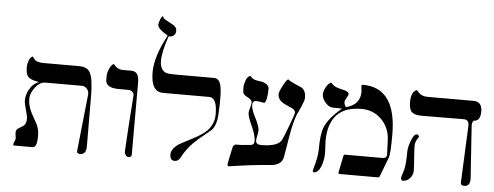

<svg xmlns="http://www.w3.org/2000/svg" viewBox="-57 -1087 3243 1260"><g transform="rotate(5 1564.5 -457.0)"><path d="M545.9 -35.6Q545.9 17.6 506.3 17.6Q482.4 17.6 484.9 -1.5L524.4 -374.5Q526.9 -396 512.9 -412.6Q499 -429.2 480 -429.2H238.8Q199.2 -429.2 168.9 -385.7Q142.1 -349.1 142.1 -314.9Q142.1 -266.6 167.5 -219.7Q204.1 -152.3 204.6 -152.3Q221.2 -118.2 220.7 -74.7Q220.7 0 191.9 0H68.4Q63.5 0 63.5 -6.3Q63.5 -12.7 69.8 -26.1Q76.2 -39.6 76.2 -48.3Q76.2 -44.4 72.3 -78.6Q69.8 -95.2 80.1 -109.4Q97.7 -120.6 117.9 -133.3Q138.2 -146 138.2 -180.2Q138.2 -201.7 126.2 -241.2Q114.3 -280.8 114.3 -302.2Q114.3 -335.4 131.8 -369.6Q154.8 -414.1 196.8 -429.2Q138.2 -437 120.6 -460.9Q109.4 -475.1 107.9 -512.7Q106.4 -533.2 114.3 -557.1Q123 -587.4 141.1 -592.8Q148.9 -582.5 157.2 -571.3Q173.8 -556.2 214.4 -556.2H449.2Q493.7 -556.2 512.7 -534.4Q531.7 -512.7 538.1 -465.8Q544.4 -415 544.4 -378.4Z M844.2 -45.9V-4.9Q841.8 10.3 822.8 10.3Q812.5 10.3 804.2 -2.4Q795.9 -15.1 797.4 -27.8Q803.7 -150.9 821.3 -392.1Q823.7 -407.2 812.5 -418.2Q801.3 -429.2 785.6 -429.2H721.2Q636.2 -429.2 634.8 -481V-507.8Q634.8 -526.9 645 -552.2Q657.7 -582.5 675.3 -590.3Q681.6 -582.5 690.4 -573.7Q710.9 -556.2 734.9 -556.2H793.5Q844.2 -556.2 844.2 -486.3Z M1387.7 -318.8Q1383.8 -250.5 1353.5 -215.8Q1313 -181.6 1271 -147.5Q1202.6 -88.9 1166.5 -19Q1152.3 8.8 1128.4 8.8Q1096.7 8.8 1096.7 -31.7Q1096.7 -68.4 1147.5 -103Q1155.3 -107.9 1229 -146Q1294.9 -179.2 1325.2 -209.5Q1369.6 -255.4 1369.6 -318.8Q1369.6 -429.2 1317.9 -429.2H1013.2Q933.1 -429.2 933.1 -558.6Q933.1 -662.6 1010.7 -806.2Q1002.9 -812.5 983.9 -823.7Q943.4 -850.6 943.4 -872.1Q943.4 -883.3 951.7 -905.8Q960 -928.2 969.7 -930.7V-929.2Q972.2 -921.4 978 -915.3Q983.9 -909.2 1033.2 -883.8Q1063.5 -868.7 1064 -844.2Q1064 -802.2 1017.1 -801.3Q981.4 -697.3 981.4 -638.7Q981.4 -580.1 1019.5 -562.5Q1034.7 -556.2 1079.1 -556.2H1337.9Q1369.6 -556.2 1381.3 -518.1Q1396.5 -471.2 1387.7 -318.8Z M1944.3 -478.5Q1944.3 -461.9 1926.8 -421.4Q1914.1 -392.1 1899.9 -363.3Q1879.4 -310.1 1864.7 -223.6Q1852.1 -151.4 1840.3 -78.6Q1830.1 -23.9 1755.4 -19Q1636.2 -10.3 1488.8 12.7Q1476.1 15.1 1476.1 1.5Q1476.1 -11.2 1499 -112.8Q1502.9 -130.4 1520.5 -133.3Q1553.7 -131.8 1619.6 -139.6Q1640.1 -143.6 1639.6 -166.5Q1639.6 -202.1 1611.8 -264.2Q1584 -322.8 1584 -349.1Q1584 -360.4 1591.1 -382.6Q1598.1 -404.8 1598.1 -416.5Q1598.1 -435.5 1563.5 -452.1Q1538.1 -464.8 1537.1 -481Q1535.6 -492.2 1535.6 -507.8Q1535.6 -529.3 1544.4 -554.7Q1555.7 -586.4 1575.2 -590.3L1587.4 -577.6Q1599.6 -564.5 1645 -560.1Q1665 -558.1 1682.1 -546.9Q1700.7 -534.7 1700.7 -518.1Q1700.7 -440.4 1681.6 -421.4Q1646 -429.2 1627 -429.2Q1603 -429.2 1603 -399.9Q1603 -373 1630.9 -319.1Q1658.7 -265.1 1658.7 -237.3Q1658.7 -226.1 1653.8 -204.3Q1648.9 -182.6 1648.9 -171.4Q1648.9 -144.5 1684.1 -144.5Q1798.3 -144.5 1820.3 -194.3Q1830.6 -214.8 1856.9 -285.6Q1887.2 -366.7 1887.2 -376Q1887.2 -392.6 1861.8 -404.8Q1842.8 -413.6 1823.7 -421.4Q1769 -445.3 1769.5 -487.3Q1769.5 -503.9 1794.2 -549.6Q1818.8 -595.2 1826.7 -587.9Q1837.9 -577.6 1867.2 -564.9Q1901.4 -550.8 1915.5 -543.5Q1944.3 -525.4 1944.3 -478.5Z M2536.1 -287.1Q2536.1 -160.2 2526.9 -137.2L2477.5 -7.8Q2475.1 0 2467.3 0H2215.8Q2203.1 0 2206.1 -11.2L2228.5 -120.6Q2230 -129.4 2238.8 -129.4H2485.4Q2514.6 -129.4 2513.2 -157.2Q2511.7 -189 2509.3 -253.9Q2504.4 -332.5 2451.7 -385.3Q2398.9 -438 2320.3 -438Q2104.5 -438 2103 -208Q2103 -195.3 2105 -169.9Q2106.9 -144.5 2106.9 -131.8Q2106.9 -85 2092.8 -46.9Q2075.2 3.9 2043.5 3.9Q2033.2 3.9 2039.6 -19Q2063.5 -99.1 2063.5 -143.6Q2063.5 -249 2082.5 -295.9Q2106.4 -355.5 2191.9 -429.2Q2136.2 -429.2 2127 -430.2Q2103 -432.6 2080.8 -459.5Q2058.6 -486.3 2058.6 -511.7Q2058.6 -530.8 2073.2 -558.6Q2087.9 -586.4 2106.9 -592.8Q2108.4 -592.8 2119.6 -580.1Q2134.8 -563.5 2190.4 -552.2Q2227.1 -544.4 2227.5 -526.9Q2227.5 -520.5 2216.1 -502.2Q2204.6 -483.9 2204.6 -472.2Q2204.6 -460.9 2215.8 -440.4Q2309.6 -463.4 2310.1 -549.8Q2310.1 -556.2 2308.1 -568.1Q2306.2 -580.1 2306.2 -586.4Q2306.2 -596.7 2314 -596.7Q2536.1 -596.7 2536.1 -287.1Z M3060.1 -425.3Q3048.8 -415 3049.8 -389.6L3072.8 -48.3Q3076.7 6.3 3034.7 6.3Q3010.7 6.3 3011.7 -12.7L3028.3 -387.2Q3029.8 -429.2 2995.1 -429.2L2719.7 -427.7Q2671.4 -427.7 2652.3 -444.8Q2633.3 -461.9 2633.3 -510.3Q2633.3 -580.1 2671.4 -592.8Q2677.7 -585 2686.5 -576.2Q2708 -554.7 2743.7 -554.7H3045.9Q3104.5 -555.2 3104.5 -490.2Q3104.5 -425.3 3060.1 -425.3ZM2709.5 -284.2Q2688 -257.3 2688 -227.1Q2688 -199.2 2692.4 -145.3Q2696.8 -91.3 2696.8 -63.5Q2696.8 -35.6 2677.2 -13.9Q2657.7 7.8 2630.9 7.8Q2618.2 7.8 2618.2 -12.7Q2618.2 -16.6 2632.3 -59.6Q2643.6 -96.2 2643.6 -182.6Q2643.6 -211.9 2658.7 -253.9Q2676.3 -303.2 2696.8 -303.2Q2704.6 -303.2 2709 -296.1Q2713.4 -289.1 2709.5 -284.2Z"/></g></svg>

Font: Accordance
Style: Regular
Weight: 400
Version: Version 1.1 (build May 11, 2018) Miklal Software Solutions, 